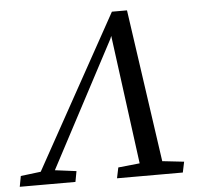

<svg xmlns="http://www.w3.org/2000/svg" viewBox="-90 -722 818 773"><g transform="rotate(-5 318.5 -335.0)"><path d="M-41 0 -33 -43 73 -56H91L192 -43L184 0ZM19 0 390 -670H451L547 0H455L376 -594H387L374 -561L77 0ZM352 0 361 -43 486 -56H511L627 -43L618 0Z"/></g></svg>

Font: Source Serif 4 18pt
Style: Italic
Weight: 400
Italic angle: -12°
Designer: Frank Grießhammer
Foundry: Adobe Systems Incorporated
Version: Version 4.004;hotconv 1.0.116;makeotfexe 2.5.65601